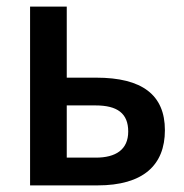

<svg xmlns="http://www.w3.org/2000/svg" viewBox="-20 -561 557 581"><path d="M182 -326V-541H71V0H275C413 0 479 -61 479 -167C479 -274 410 -326 271 -326ZM368 -163C368 -108 330 -84 270 -84H182V-242H269C335 -242 368 -218 368 -163Z"/></svg>

Font: Noto Sans UI SemiCondensed Medium
Style: Regular
Weight: 500
Width: 4
Designer: Monotype Design Team
Foundry: Monotype Imaging Inc.
Version: Version 1.901